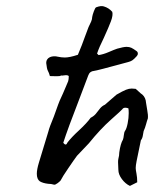

<svg xmlns="http://www.w3.org/2000/svg" viewBox="-20 -665 506 631"><path d="M369 -107 368 -132Q368 -139 369 -143Q372 -154 372 -164Q376 -193 384 -206Q386 -211 387 -221Q388 -231 391 -235Q396 -242 399.5 -259.5Q403 -277 403 -293Q403 -304 402 -309Q396 -311 392 -311Q385 -311 382 -306Q380 -303 345 -272Q310 -241 272 -194L233 -153Q224 -141 204 -111.5Q184 -82 181 -75Q179 -70 170 -63.5Q161 -57 158 -58Q148 -61 138 -61Q121 -63 111 -69Q101 -76 101 -94Q101 -108 108 -131L139 -233Q142 -246 157 -282L171 -321Q173 -328 187 -358L196 -379Q202 -392 204 -398Q206 -404 206 -415Q203 -418 197 -418Q193 -418 188 -417Q183 -416 181 -417Q177 -414 165 -414.5Q153 -415 144 -415Q141 -426 137.5 -432Q134 -438 132 -457V-460Q132 -465 135 -469.5Q138 -474 142 -476Q149 -480 159 -480Q165 -480 168 -479Q182 -476 193 -476Q209 -476 236 -485Q250 -518 259 -544L271 -576Q276 -586 279.5 -594Q283 -602 283 -609Q284 -616 288.5 -628Q293 -640 296 -641Q312 -647 321 -644Q338 -639 349 -626Q352 -615 344.5 -595Q337 -575 321 -540Q306 -510 299 -489L304 -484Q319 -486 337.5 -494Q356 -502 365 -505Q386 -511 396 -511Q405 -511 411.5 -508Q418 -505 429 -497Q433 -494 433 -489Q433 -484 429 -480Q420 -470 414.5 -466.5Q409 -463 401 -461Q295 -432 289 -432Q275 -431 270 -417L242 -343Q202 -240 188 -196Q192 -190 196 -190Q199 -190 202 -197Q216 -215 239 -236Q265 -260 278 -278Q288 -283 294.5 -290.5Q301 -298 302 -300Q303 -302 309.5 -309.5Q316 -317 325 -321Q332 -327 344.5 -338Q357 -349 363 -354Q384 -366 394 -370Q404 -374 413 -374L426 -373Q430 -370 436 -364Q442 -358 448 -354Q459 -344 460 -327Q461 -318 464 -302.5Q467 -287 466 -276Q463 -268 460 -256.5Q457 -245 452 -234Q451 -230 449.5 -220Q448 -210 443 -204L429 -136Q426 -121 426 -113Q426 -107 428.5 -94.5Q431 -82 431 -66L407 -54Q392 -61 380.5 -76.5Q369 -92 369 -107Z"/></svg>

Font: Caveat
Style: Regular
Weight: 400
Designer: Pablo Impallari
Foundry: Pablo Impallari
Version: Version 1.500; ttfautohint (v1.6)